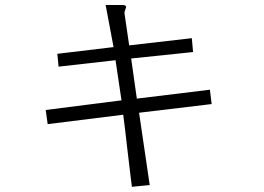

<svg xmlns="http://www.w3.org/2000/svg" viewBox="-20 -756 1040 757"><path d="M206.1 -543.9 210.9 -493.2 435.5 -518.6 459 -360.4 160.2 -322.3 168 -266.6 465.8 -303.7Q473.6 -244.1 481.4 -173.8Q486.3 -132.8 495.1 -58.6L500 -19.5L570.3 -26.4L528.3 -311.5L814.5 -345.7L807.6 -402.3L519.5 -367.2L497.1 -525.4L741.2 -550.8L736.3 -605.5L489.3 -577.1L470.7 -704.1Q470.7 -708 471.7 -711.9Q472.7 -714.8 474.6 -719.7Q478.5 -728.5 476.6 -731.4Q474.6 -736.3 460.9 -736.3H396.5L427.7 -570.3Z"/></svg>

Font: Dotum
Style: Regular
Weight: 400
Version: Version 2.21